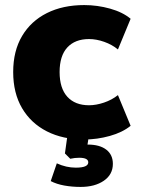

<svg xmlns="http://www.w3.org/2000/svg" viewBox="-20 -539 554 757"><path d="M312 11Q228 11 165 -21Q102 -53 67 -112.5Q32 -172 32 -255Q32 -338 67 -397Q102 -456 165 -487.5Q228 -519 312 -519Q364 -519 414 -505Q464 -491 495 -465L445 -344Q422 -363 391 -374Q360 -385 331 -385Q276 -385 245.5 -352Q215 -319 215 -255Q215 -191 245.5 -157.5Q276 -124 331 -124Q359 -124 390 -134.5Q421 -145 445 -164L495 -43Q463 -17 413 -3Q363 11 312 11ZM298 198Q264 198 233.5 192.5Q203 187 180 175L204 105Q241 122 279 122Q328 122 328 101Q328 83 292 83Q275 83 257 87L236 66L248 -20H333L325 31H326Q373 31 399 51Q425 71 425 107Q425 149 389.5 173.5Q354 198 298 198Z"/></svg>

Font: Mulish Black
Style: Regular
Weight: 900
Designer: Vernon Adams
Foundry: Vernon Adams
Version: Version 3.603; ttfautohint (v1.8.3)